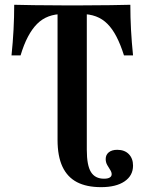

<svg xmlns="http://www.w3.org/2000/svg" viewBox="-20 -591 605 804"><path d="M244.4 -532.3Q210.5 -532.3 183.5 -522.2Q156.5 -512.1 135.5 -491.1Q114.5 -470.2 97.2 -437.5Q79.8 -404.8 66.1 -358.9H28.2Q33.9 -413.7 36.7 -466.5Q39.5 -519.4 39.5 -571Q74.2 -570.2 123 -569.4Q171.8 -568.5 241.9 -568.5H323.4Q393.5 -568.5 442.3 -569.4Q491.1 -570.2 525.8 -571Q525.8 -519.4 528.6 -466.5Q531.5 -413.7 537.1 -358.9H499.2Q484.7 -404.8 467.7 -437.5Q450.8 -470.2 429.8 -491.1Q408.9 -512.1 381.9 -522.2Q354.8 -532.3 320.2 -532.3ZM221 -201.6V-547.6H343.5V-201.6ZM403.2 192.7Q342.7 192.7 302.4 171.8Q262.1 150.8 241.5 106.9Q221 62.9 221 -4.8V-201.6H343.5V36.3Q343.5 101.6 360.9 129.4Q378.2 157.3 415.3 157.3Q431.5 157.3 439.5 152.4Q447.6 147.6 447.6 138.7Q447.6 129.8 441.5 120.6Q435.5 111.3 429 100Q422.6 88.7 422.6 75Q422.6 57.3 435.5 46.8Q448.4 36.3 471 36.3Q501.6 36.3 519.4 54.4Q537.1 72.6 537.1 102.4Q537.1 144.4 501.6 168.5Q466.1 192.7 403.2 192.7Z"/></svg>

Font: Playfair 9pt
Style: Bold
Weight: 700
Designer: Claus Eggers Sørensen
Foundry: Claus Eggers Sørensen
Version: Version 2.203